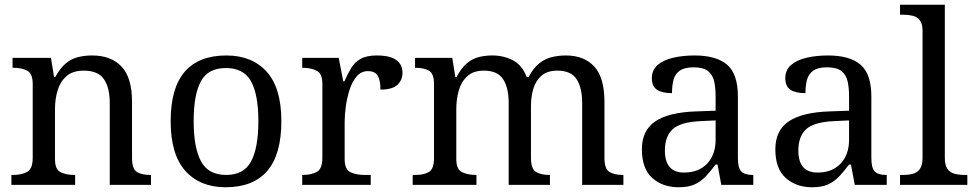

<svg xmlns="http://www.w3.org/2000/svg" viewBox="-20 -780 4114 810"><path d="M28 0V-42H36Q70 -42 94 -54.5Q118 -67 118 -114V-426Q118 -470 94.5 -482Q71 -494 38 -494H33V-536H195L208 -455H213Q234 -493 257.5 -512.5Q281 -532 309 -539Q337 -546 369 -546Q448 -546 492.5 -499.5Q537 -453 537 -350V-114Q537 -67 557.5 -54.5Q578 -42 612 -42H617V0H443V-345Q443 -410 418.5 -446Q394 -482 333 -482Q288 -482 261.5 -459.5Q235 -437 223.5 -400Q212 -363 212 -320V-109Q212 -65 235.5 -53.5Q259 -42 292 -42H297V0Z M932 10Q824 10 762 -59Q700 -128 700 -269Q700 -409 759.5 -477.5Q819 -546 935 -546Q1043 -546 1105 -477.5Q1167 -409 1167 -269Q1167 -128 1107.5 -59Q1048 10 932 10ZM934 -42Q1009 -42 1039.5 -99.5Q1070 -157 1070 -269Q1070 -381 1039 -437Q1008 -493 933 -493Q858 -493 827.5 -437Q797 -381 797 -269Q797 -157 828 -99.5Q859 -42 934 -42Z M1255 0V-42H1258Q1292 -42 1316 -54.5Q1340 -67 1340 -114V-426Q1340 -470 1315.5 -482Q1291 -494 1258 -494H1255V-536H1409L1428 -437H1433Q1446 -467 1461 -492Q1476 -517 1501 -531.5Q1526 -546 1570 -546Q1625 -546 1651.5 -527Q1678 -508 1678 -473Q1678 -442 1656.5 -422Q1635 -402 1585 -402Q1585 -443 1573 -461.5Q1561 -480 1532 -480Q1504 -480 1485 -458Q1466 -436 1455 -402Q1444 -368 1439 -331.5Q1434 -295 1434 -266V-109Q1434 -65 1458.5 -53.5Q1483 -42 1516 -42H1544V0Z M1721 0V-42H1734Q1768 -42 1789.5 -54.5Q1811 -67 1811 -114V-426Q1811 -470 1789 -482Q1767 -494 1734 -494H1731V-536H1888L1901 -455H1906Q1926 -493 1949 -512.5Q1972 -532 1999 -539Q2026 -546 2057 -546Q2105 -546 2144 -525.5Q2183 -505 2202 -455H2210Q2230 -493 2254.5 -512.5Q2279 -532 2307.5 -539Q2336 -546 2367 -546Q2444 -546 2487 -499.5Q2530 -453 2530 -350V-114Q2530 -67 2551.5 -54.5Q2573 -42 2607 -42H2610V0H2436V-345Q2436 -410 2412.5 -446Q2389 -482 2331 -482Q2290 -482 2265.5 -461.5Q2241 -441 2230.5 -407Q2220 -373 2220 -333V-114Q2220 -67 2241.5 -54.5Q2263 -42 2297 -42H2300V0H2126V-345Q2126 -410 2102.5 -446Q2079 -482 2021 -482Q1978 -482 1952.5 -459.5Q1927 -437 1916 -400Q1905 -363 1905 -320V-109Q1905 -65 1929.5 -53.5Q1954 -42 1987 -42H1990V0Z M2843 10Q2776 10 2732 -29Q2688 -68 2688 -150Q2688 -230 2744.5 -268Q2801 -306 2916 -310L2999 -313V-373Q2999 -409 2993 -436.5Q2987 -464 2967 -480Q2947 -496 2906 -496Q2868 -496 2848 -482Q2828 -468 2821.5 -443.5Q2815 -419 2815 -387Q2773 -387 2751.5 -401.5Q2730 -416 2730 -450Q2730 -485 2754.5 -506Q2779 -527 2820 -536.5Q2861 -546 2910 -546Q3002 -546 3047.5 -507Q3093 -468 3093 -373V-114Q3093 -72 3107 -57Q3121 -42 3155 -42H3158V0H3023L3007 -86H2999Q2978 -58 2958 -36.5Q2938 -15 2911.5 -2.5Q2885 10 2843 10ZM2866 -52Q2927 -52 2963 -89.5Q2999 -127 2999 -191V-272L2935 -269Q2850 -265 2817.5 -234.5Q2785 -204 2785 -145Q2785 -52 2866 -52Z M3406 10Q3339 10 3295 -29Q3251 -68 3251 -150Q3251 -230 3307.5 -268Q3364 -306 3479 -310L3562 -313V-373Q3562 -409 3556 -436.5Q3550 -464 3530 -480Q3510 -496 3469 -496Q3431 -496 3411 -482Q3391 -468 3384.5 -443.5Q3378 -419 3378 -387Q3336 -387 3314.5 -401.5Q3293 -416 3293 -450Q3293 -485 3317.5 -506Q3342 -527 3383 -536.5Q3424 -546 3473 -546Q3565 -546 3610.5 -507Q3656 -468 3656 -373V-114Q3656 -72 3670 -57Q3684 -42 3718 -42H3721V0H3586L3570 -86H3562Q3541 -58 3521 -36.5Q3501 -15 3474.5 -2.5Q3448 10 3406 10ZM3429 -52Q3490 -52 3526 -89.5Q3562 -127 3562 -191V-272L3498 -269Q3413 -265 3380.5 -234.5Q3348 -204 3348 -145Q3348 -52 3429 -52Z M3777 0V-42H3790Q3813 -42 3831.5 -47Q3850 -52 3861 -67.5Q3872 -83 3872 -114V-650Q3872 -680 3860.5 -694.5Q3849 -709 3830.5 -713.5Q3812 -718 3790 -718H3777V-760H3966V-114Q3966 -83 3977 -67.5Q3988 -52 4007 -47Q4026 -42 4048 -42H4061V0Z"/></svg>

Font: Noto Serif NP Hmong
Style: Regular
Weight: 400
Designer: Dalton Maag Ltd
Foundry: Dalton Maag Ltd
Version: Version 1.001